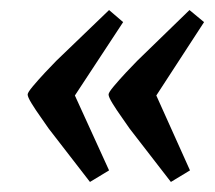

<svg xmlns="http://www.w3.org/2000/svg" viewBox="-20 -432 428 382"><path d="M320 -70 238 -176Q232 -185 222 -199Q212 -213 204 -226Q196 -239 196 -244Q196 -248 206.5 -260.5Q217 -273 230.5 -287.5Q244 -302 253 -311L357 -412L386 -388L291 -242L358 -93ZM159 -70 77 -176Q71 -185 61 -199Q51 -213 43 -226Q35 -239 35 -244Q35 -248 45.5 -260.5Q56 -273 69.5 -287.5Q83 -302 92 -311L197 -412L225 -388L129 -242L197 -93Z"/></svg>

Font: Faustina Medium
Style: Italic
Weight: 500
Italic angle: -8°
Designer: Alfonso Garcia
Foundry: http://www.omnibus-type.com
Version: Version 1.200